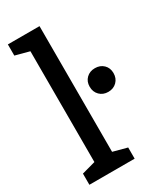

<svg xmlns="http://www.w3.org/2000/svg" viewBox="-191 -824 753 893"><g transform="rotate(-30 185.0 -377.5)"><path d="M13 -60 86 -80V-675L11 -695V-755H181V-80L256 -60V0H13ZM306 -330Q278 -330 260 -348Q242 -366 242 -394Q242 -422 260 -439.5Q278 -457 306 -457Q334 -457 352 -439.5Q370 -422 370 -394Q370 -366 352 -348Q334 -330 306 -330Z"/></g></svg>

Font: Hermeneus One
Style: Regular
Weight: 400
Designer: Rodrigo Fuenzalida, Pablo Impallari
Foundry: Pablo Impallari, Rodrigo Fuenzalida
Version: Version 1.002; ttfautohint (v0.93) -l 8 -r 50 -G 200 -x 14 -